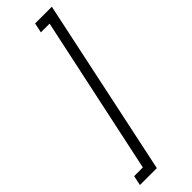

<svg xmlns="http://www.w3.org/2000/svg" viewBox="-288 -747 795 795"><g transform="rotate(-45 109.0 -350.0)"><path d="M-23 40 -14 -3H37L185 -697H134L143 -740H241L76 40Z"/></g></svg>

Font: Raleway Light
Style: Italic
Weight: 300
Italic angle: -12°
Designer: Matt McInerney, Pablo Impallari, Rodrigo Fuenzalida
Foundry: Matt McInerney, Pablo Impallari, Rodrigo Fuenzalida
Version: Version 4.026